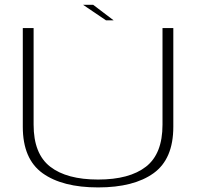

<svg xmlns="http://www.w3.org/2000/svg" viewBox="-20 -794 861 817"><path d="M397.5 3.5Q549.5 3.5 633.5 -57Q717.5 -117.5 717.5 -254.5V-674.5H671.5V-263.5Q671.5 -139.5 601.2 -84.8Q531 -30 397.5 -30Q264 -30 193.5 -84.8Q123 -139.5 123 -263.5V-674.5H77V-254.5Q77 -117.5 161.2 -57Q245.5 3.5 397.5 3.5ZM431 -707.5H463.5L376.5 -773.5H333.5Z"/></svg>

Font: Anybody Expanded ExtraLight
Style: Regular
Weight: 250
Width: 7
Version: Version 1.113;gftools[0.9.25]